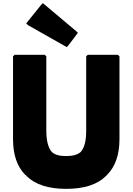

<svg xmlns="http://www.w3.org/2000/svg" viewBox="-20 -1181 845 1223"><path d="M529 -822V-350C529 -280 517 -238 493 -212C473 -195 443 -187 402 -187C362 -187 333 -193 311 -212C289 -236 275 -279 275 -350V-822L265 -832H73L63 -822V-294C63 -195 89 -120 141 -67L143 -66H144L149 -60C204 -5 289 22 402 22C515 22 600 -5 655 -60L662 -67C714 -119 741 -195 741 -294V-822L731 -832H539ZM242 -1150 147 -1032 158 -1021 405 -881 415 -891 476 -972 466 -982 253 -1161Z"/></svg>

Font: Hussar Woodtype
Style: Ultra
Weight: 900
Foundry: Cannot Into Space Fonts
Version: Version 1.07